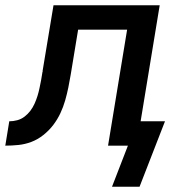

<svg xmlns="http://www.w3.org/2000/svg" viewBox="-55 -550 675 725"><path d="M472 155H368L428 0H353L425 -438H240L212 -268Q208 -244 203 -219.5Q198 -195 191 -170.5Q184 -146 173 -122.5Q162 -99 146 -78Q130 -57 108.5 -40Q87 -23 63 -14Q39 -5 14 -2.5Q-11 0 -35 0L-20 -92Q-5 -92 10 -96Q25 -100 37.5 -109.5Q50 -119 59.5 -131.5Q69 -144 75.5 -158.5Q82 -173 86.5 -187.5Q91 -202 94 -216.5Q97 -231 100 -246Q103 -261 105 -276Q105 -276 105 -277Q105 -278 106 -279V-280Q106 -281 106 -282Q106 -283 106 -283L147 -530H548L476 -92H568Z"/></svg>

Font: Iosevka Curly SmBdExObl
Style: Regular
Weight: 600
Width: 7
Italic angle: -9°
Monospace: yes
Designer: Belleve Invis
Foundry: Belleve Invis
Version: Version 11.1.0; ttfautohint (v1.8.3)